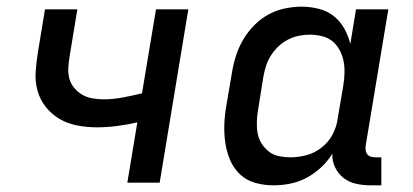

<svg xmlns="http://www.w3.org/2000/svg" viewBox="-20 -548 1240 576"><path d="M362 0 392 -181Q362 -174 331 -170Q300 -166 271 -166Q241 -166 212 -171.5Q183 -177 159 -191Q135 -205 117.5 -227Q100 -249 92.5 -276Q85 -303 87 -333Q89 -363 94 -393L115 -520H212L189 -380Q186 -362 185 -345Q184 -328 188 -312.5Q192 -297 202.5 -284.5Q213 -272 226.5 -264Q240 -256 257 -253Q274 -250 291 -250Q319 -250 348 -255.5Q377 -261 406 -268L448 -520H545L459 0Z M800 8Q772 8 745.5 0.5Q719 -7 700 -25Q681 -43 670.5 -67.5Q660 -92 656 -119Q652 -146 653 -174.5Q654 -203 659 -231L676 -331Q680 -356 688 -381Q696 -406 709.5 -429Q723 -452 742 -471.5Q761 -491 784.5 -504Q808 -517 834 -522.5Q860 -528 885 -528Q911 -528 936.5 -521.5Q962 -515 981 -500Q1000 -485 1012.5 -463Q1025 -441 1031 -416L1048 -520H1145L1077 -111Q1076 -104 1077 -97Q1078 -90 1082 -85Q1086 -80 1092.5 -78Q1099 -76 1106 -76H1124V8H1092Q1070 8 1049 3.5Q1028 -1 1011.5 -13.5Q995 -26 985.5 -45.5Q976 -65 977 -87Q963 -64 943 -45.5Q923 -27 899.5 -14.5Q876 -2 850.5 3Q825 8 800 8ZM851 -76Q875 -76 899.5 -82.5Q924 -89 945 -105.5Q966 -122 978 -145Q990 -168 993 -192L1010 -292Q1013 -311 1013.5 -329.5Q1014 -348 1010.5 -365.5Q1007 -383 998.5 -398.5Q990 -414 977 -424.5Q964 -435 946 -439.5Q928 -444 909 -444Q893 -444 876 -440.5Q859 -437 843.5 -429Q828 -421 815 -408.5Q802 -396 792.5 -381Q783 -366 778 -350Q773 -334 770 -317L754 -217Q751 -200 750.5 -182Q750 -164 753 -147.5Q756 -131 765 -117Q774 -103 787 -93Q800 -83 817 -79.5Q834 -76 851 -76Z"/></svg>

Font: Iosevka Custom Medium
Style: Italic
Weight: 500
Italic angle: -9°
Designer: Belleve Invis
Foundry: Belleve Invis
Version: Version 27.0.1